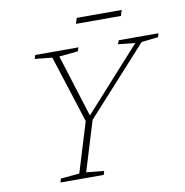

<svg xmlns="http://www.w3.org/2000/svg" viewBox="-91 -943 996 1031"><g transform="rotate(-10 406.5 -428.0)"><path d="M681.5 -668 588.5 -677.5 596.5 -698H813L807 -677.5L716 -667.5L384 -301.5L301 -30L397.5 -20.5L391.5 0H155.5L161.5 -20.5L263.5 -30L346.5 -301.5L229 -668L134.5 -677.5L141 -698H377L369.5 -677.5L267 -667.5L376.5 -318.5H366ZM385.5 -824.5 395 -855.5H640L631 -824.5Z"/></g></svg>

Font: Newsreader 9pt ExtraLight
Style: Italic
Weight: 250
Italic angle: -17°
Designer: Hugues Gentile
Foundry: Production Type
Version: Version 1.003